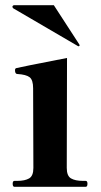

<svg xmlns="http://www.w3.org/2000/svg" viewBox="-20 -722 389 742"><path d="M36 0Q29 0 29 -12Q29 -23 36 -23H47Q76 -23 92.5 -32.5Q109 -42 109 -73L108 -381Q108 -413 94.5 -423.5Q81 -434 47 -436Q38 -436 38 -451Q38 -458 44 -459Q54 -462 239 -498L238 -73Q238 -42 254.5 -32.5Q271 -23 300 -23H311Q318 -23 318 -12Q318 0 311 0ZM281 -544 284 -543Q285 -543 286.5 -544.5Q288 -546 288 -547L286 -551L188 -702H35Q32 -702 30 -700Q28 -698 28 -696Q28 -693 31 -690Z"/></svg>

Font: Shippori Mincho ExtraBold
Style: Regular
Weight: 800
Designer: FONTDASU
Foundry: FONTDASU / Google Inc. / but / Adobe
Version: Version 3.110; ttfautohint (v1.8.3)